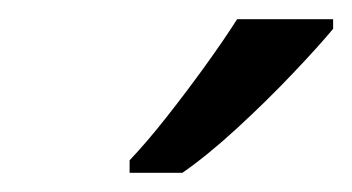

<svg xmlns="http://www.w3.org/2000/svg" viewBox="-20 -786 367 200"><path d="M115 -606V-619Q133 -638 153.5 -664Q174 -690 193.5 -717Q213 -744 227 -766H327V-756Q313 -739 285.5 -710Q258 -681 227 -652.5Q196 -624 170 -606Z"/></svg>

Font: Noto Sans IKEA
Style: Italic
Weight: 400
Italic angle: -12°
Designer: Monotype Design Team
Foundry: Monotype Imaging Inc.
Version: Version 2.001